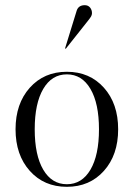

<svg xmlns="http://www.w3.org/2000/svg" viewBox="-20 -711 516 741"><path d="M95 -372.5Q150 -434 238 -434Q326 -434 381 -372.5Q436 -311 436 -212Q436 -113 381 -51.5Q326 10 238 10Q150 10 95 -51.5Q40 -113 40 -212Q40 -311 95 -372.5ZM147 -368Q114 -312 114 -212Q114 -112 147 -56Q180 0 238 0Q296 0 329 -56Q362 -112 362 -212Q362 -312 329 -368Q296 -424 238 -424Q180 -424 147 -368ZM231 -524 276 -670Q283 -691 307 -691Q320 -691 327.5 -682Q335 -673 335 -660Q335 -657 334 -653.5Q333 -650 331.5 -647.5Q330 -645 326.5 -640Q323 -635 320 -631.5Q317 -628 310.5 -619.5Q304 -611 299 -605L234 -523Z"/></svg>

Font: Libre Caslon Display
Style: Regular
Weight: 400
Designer: Pablo Impallari, Rodrigo Fuenzalida
Foundry: Pablo Impallari, Rodrigo Fuenzalida
Version: Version 1.002